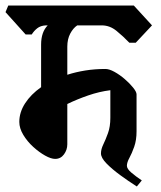

<svg xmlns="http://www.w3.org/2000/svg" viewBox="-43 -659 584 696"><path d="M27 -217Q27 -252 48 -284.5Q69 -317 106 -343V-497Q106 -543 130 -567H123Q104 -566 92 -556.5Q80 -547 72 -534H50L-23 -615L-13 -639H442L508 -567L449 -504H426Q404 -527 379.5 -547Q355 -567 326 -567H237Q222 -557 211.5 -537Q201 -517 201 -490V-388Q232 -398 266.5 -403.5Q301 -409 339 -409Q353 -409 372 -398.5Q391 -388 409 -372.5Q427 -357 439.5 -341.5Q452 -326 452 -317V-183Q452 -151 443.5 -127Q435 -103 426 -86.5Q417 -70 417 -58Q417 -47 433.5 -33Q450 -19 471 -5L453 17Q423 -2 393 -24Q363 -46 343 -66.5Q323 -87 323 -103Q323 -118 331.5 -135.5Q340 -153 348.5 -176.5Q357 -200 357 -232V-332Q317 -327 276.5 -313Q236 -299 201 -282V-136Q201 -116 189 -99.5Q177 -83 157 -83Q142 -83 120.5 -95Q99 -107 77.5 -126.5Q56 -146 41.5 -170Q27 -194 27 -217Z"/></svg>

Font: Jaini Purva
Style: Regular
Weight: 400
Designer: Maithili Shingre, Girish Dalvi (Devanagari), Taresh Vohra (Latin)
Foundry: Ek Type
Version: Version 2.000; ttfautohint (v1.8.4.7-5d5b)